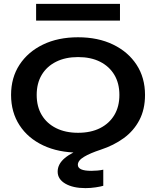

<svg xmlns="http://www.w3.org/2000/svg" viewBox="-20 -772 804 989"><path d="M499 -1Q444 17 412.5 36Q381 55 381 77Q381 108 450 108Q466 108 482.5 106.5Q499 105 512 102V185Q499 189 473 193Q447 197 420 197Q356 197 316.5 174Q277 151 277 112Q277 73 314 42Q351 11 424 -14L423 13Q413 14 403.5 14Q394 14 384 14Q281 14 202.5 -23Q124 -60 80.5 -127Q37 -194 37 -283Q37 -372 80.5 -438.5Q124 -505 201.5 -542.5Q279 -580 382 -580Q485 -580 562.5 -542.5Q640 -505 683.5 -438.5Q727 -372 727 -283Q727 -209 698 -153.5Q669 -98 617.5 -60.5Q566 -23 499 -1ZM169 -283Q169 -223 195 -179.5Q221 -136 269 -112Q317 -88 382 -88Q448 -88 495.5 -112Q543 -136 569 -179.5Q595 -223 595 -283Q595 -343 569 -386.5Q543 -430 495.5 -454Q448 -478 382 -478Q317 -478 269 -454Q221 -430 195 -386.5Q169 -343 169 -283ZM166 -666V-752H598V-666Z"/></svg>

Font: Unbounded
Style: Regular
Weight: 400
Designer: Luke Prowse, Jean-Baptiste Morizot, Fátima Lázaro, Florian Runge
Foundry: NaN
Version: Version 1.701;gftools[0.9.28.dev5+ged2979d]